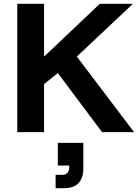

<svg xmlns="http://www.w3.org/2000/svg" viewBox="-20 -695 730 1010"><path d="M70.8 0V-675H211.7V-400H215L505 -675H679.2L384.2 -397.5L685 0H516.7L284.2 -310.8L211.7 -252.5V0ZM272.5 295V225H305.8Q325 225 334.6 214.2Q344.2 203.3 344.2 186.7V175.8H284.2V56.7H418.3V194.2Q418.3 240.8 393.3 267.9Q368.3 295 317.5 295Z"/></svg>

Font: Funnel Display
Style: Bold
Weight: 700
Designer: NORD ID, Kristian Moeller
Foundry: Dicotype
Version: Version 1.000